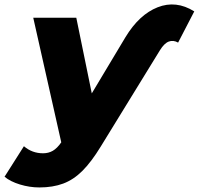

<svg xmlns="http://www.w3.org/2000/svg" viewBox="-103 -620 873 843"><path d="M70 203Q27 203 -15.5 190Q-58 177 -83 156L2 22Q38 53 86 53Q110 53 129 42Q148 31 166 5L43 -542H232L300 -210L448 -457Q508 -556 589 -588Q670 -620 750 -570L679 -433Q658 -445 638 -437.5Q618 -430 599 -399L339 24Q298 91 259 130Q220 169 174.5 186Q129 203 70 203Z"/></svg>

Font: Montserrat ExtraBold
Style: Italic
Weight: 800
Italic angle: -11.3°
Designer: Julieta Ulanovsky
Foundry: Julieta Ulanovsky
Version: Version 9.000; ttfautohint (v1.8.4.7-5d5b)